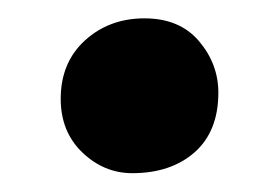

<svg xmlns="http://www.w3.org/2000/svg" viewBox="-20 -176 296 204"><path d="M120.5 8Q90.5 8 67.5 -14Q44.5 -36 44.5 -71Q44.5 -109.5 70.2 -133Q96 -156.5 133.5 -156.5Q171 -156.5 191.5 -132.2Q212 -108 212 -77.5Q212 -36.5 186.8 -14.2Q161.5 8 120.5 8Z"/></svg>

Font: Merriweather 96pt Black
Style: Regular
Weight: 900
Version: Version 2.100